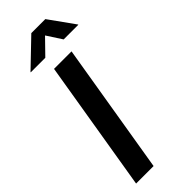

<svg xmlns="http://www.w3.org/2000/svg" viewBox="-304 -974 1004 1004"><g transform="rotate(-45 198.0 -472.0)"><path d="M272.5 -727.5 151.9 0H22.5L143.1 -727.5ZM151.9 -800.8H44.4V-802.7L191.4 -943.8H294.9L396 -802.7V-800.8H287.6L233.4 -884.3Z"/></g></svg>

Font: Inter 24pt SemiBold
Style: Italic
Weight: 600
Italic angle: -9.3988°
Designer: Rasmus Andersson
Foundry: rsms
Version: Version 4.001;git-66647c0bb